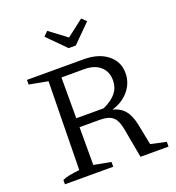

<svg xmlns="http://www.w3.org/2000/svg" viewBox="-155 -1009 1037 1132"><g transform="rotate(-20 363.0 -443.0)"><path d="M611 -51 708 -30V0H532L499 -182Q489 -241 463 -264Q437 -287 382 -287H217V-343H426Q482 -369 508 -402Q534 -435 534 -479Q534 -535 497.5 -567Q461 -599 398 -599H254V-50L361 -30V0H58V-27Q74 -35 101 -40.5Q128 -46 166 -50L175 -604L58 -626V-655H413Q506 -655 562 -611Q618 -567 618 -495Q618 -433 578 -385Q538 -337 472 -318Q520 -306 546.5 -273.5Q573 -241 585 -181ZM353 -747 242 -859 269 -886 377 -805 482 -886 510 -859 398 -747Z"/></g></svg>

Font: Piazzolla Thin
Style: Regular
Weight: 400
Version: Version 2.001